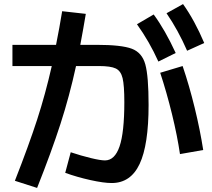

<svg xmlns="http://www.w3.org/2000/svg" viewBox="-20 -865 1040 942"><path d="M234 -541H41V-645H255Q272 -730 285 -810L401 -797Q389 -725 374 -645H454Q576 -645 626.5 -626Q677 -607 693 -549Q709 -491 709 -350Q709 -154 665 -60.5Q621 33 528 33Q489 33 423.5 18.5Q358 4 300 -17L327 -118Q378 -101 425.5 -89.5Q473 -78 495 -78Q543 -78 566.5 -146.5Q590 -215 590 -364Q590 -446 581.5 -481.5Q573 -517 548 -529Q523 -541 465 -541H353Q321 -394 276.5 -256.5Q232 -119 162 57L53 22Q122 -154 162.5 -279Q203 -404 234 -541ZM734 -794Q790 -718 842 -605L757 -563Q713 -661 652 -746ZM876 -541Q909 -444 935.5 -335Q962 -226 977 -129L863 -109Q850 -198 824 -304.5Q798 -411 766 -508ZM878 -845Q935 -765 982 -654L898 -616Q854 -717 797 -800Z"/></svg>

Font: Enso SemiBold
Style: Regular
Weight: 600
Designer: Coji Morishita
Foundry: UNDERFOREST DESIGN
Version: Version 1.000